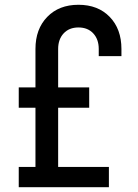

<svg xmlns="http://www.w3.org/2000/svg" viewBox="-20 -784 577 804"><path d="M128.5 0V-579Q128.5 -662.5 177.8 -713.2Q227 -764 308.5 -764Q390.5 -764 439.5 -713.2Q488.5 -662.5 488.5 -579V-549H393.5V-579Q393.5 -619.5 370.5 -644.2Q347.5 -669 308.5 -669Q269.5 -669 246.5 -644.2Q223.5 -619.5 223.5 -579V0ZM58.5 -333V-418H353.5V-333ZM58.5 0V-85H436V0Z"/></svg>

Font: Mohave Medium
Style: Regular
Weight: 500
Designer: Gumpita Rahayu
Foundry: Tokotype
Version: Version 2.003